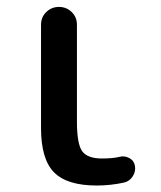

<svg xmlns="http://www.w3.org/2000/svg" viewBox="-20 -540 478 569"><path d="M266.6 9.8Q178.7 9.8 140.1 -29.3Q101.6 -68.4 101.6 -160.2V-466.8Q101.6 -489.3 117.2 -504.4Q132.8 -519.5 154.8 -519.5Q176.8 -519.5 192.4 -504.4Q208 -489.3 208 -466.8V-179.7Q208 -113.3 223.6 -91.8Q239.3 -70.3 282.2 -70.3Q314.5 -70.3 334 -75.2Q348.6 -79.1 362.8 -71.8Q377 -64.5 379.9 -48.8Q382.8 -32.2 373.5 -17.6Q364.3 -2.9 347.7 1Q307.6 9.8 266.6 9.8Z"/></svg>

Font: Rounded Mgen+ 2p medium
Style: Regular
Weight: 500
Designer: [Source Han Sans]
Ryoko NISHIZUKA  (kana & ideographs); Paul D. Hunt (Latin, Greek & Cyrillic); Wenlong ZHANG  (bopomofo
Version: Version 1.059.20150602